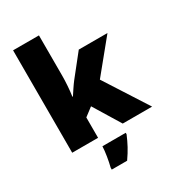

<svg xmlns="http://www.w3.org/2000/svg" viewBox="-228 -886 1116 1234"><g transform="rotate(-30 329.5 -269.5)"><path d="M258 -461V-760H66V0H258V-151L320 -198L441 0H659L455 -318L647 -553H434L310 -397C292 -374 266 -334 251 -311H247C254 -356 258 -416 258 -461ZM428 72V61H255C254 99 243 165 232 207V221H346C384 167 405 126 428 72Z"/></g></svg>

Font: Noto Sans Bengali Black
Style: Regular
Weight: 900
Designer: Jelle Bosma - Monotype Design Team
Foundry: Monotype Imaging Inc.
Version: Version 2.003